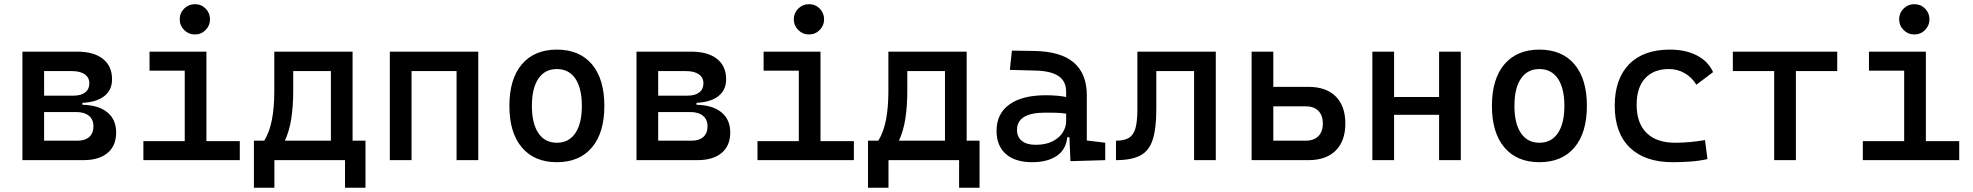

<svg xmlns="http://www.w3.org/2000/svg" viewBox="-20 -764 9415 916"><path d="M86.9 0V-517.6H347.7Q427.2 -517.6 470.9 -483.2Q514.6 -448.7 514.6 -385.7Q514.6 -334.5 477.5 -305.4Q440.4 -276.4 373 -273.4V-264.2Q449.7 -262.7 491.9 -228.3Q534.2 -193.8 534.2 -131.8Q534.2 -68.8 493.2 -34.4Q452.1 0 377.9 0ZM190.4 -92.8H349.6Q385.7 -92.8 405.8 -110.6Q425.8 -128.4 425.8 -161.1Q425.8 -193.8 404.1 -211.7Q382.3 -229.5 342.8 -229.5H190.4ZM190.4 -307.6H330.1Q366.2 -307.6 386.2 -323Q406.2 -338.4 406.2 -366.2Q406.2 -394 384.5 -409.4Q362.8 -424.8 323.2 -424.8H190.4Z M664.1 0V-90.8H861.3V-426.8H693.4V-517.6H964.8V-90.8H1124V0ZM909.7 -599.6Q879.9 -599.6 858.6 -620.8Q837.4 -642.1 837.4 -671.9Q837.4 -702.1 858.6 -723.1Q879.9 -744.1 909.7 -744.1Q939.9 -744.1 960.9 -723.1Q981.9 -702.1 981.9 -671.9Q981.9 -642.1 960.9 -620.8Q939.9 -599.6 909.7 -599.6Z M1191.4 131.8V-92.8H1240.7Q1266.1 -134.3 1277.3 -192.9Q1288.6 -251.5 1288.6 -329.1V-517.6H1662.1V-92.8H1723.6V131.8H1626V0H1289.1V131.8ZM1558.6 -92.8V-424.8H1378.9V-332.5Q1378.9 -257.3 1369.6 -197.8Q1360.4 -138.2 1338.9 -92.8Z M2158.2 0V-424.8H1943.4V0H1839.8V-517.6H2261.7V0Z M2636.7 9.8Q2529.3 9.8 2469.7 -60.5Q2410.2 -130.9 2410.2 -258.8Q2410.2 -387.2 2469.7 -457.3Q2529.3 -527.3 2636.7 -527.3Q2744.6 -527.3 2804 -457.3Q2863.3 -387.2 2863.3 -258.8Q2863.3 -130.9 2804 -60.5Q2744.6 9.8 2636.7 9.8ZM2636.7 -83Q2693.8 -83 2724.9 -128.9Q2755.9 -174.8 2755.9 -258.8Q2755.9 -343.3 2724.9 -388.9Q2693.8 -434.6 2636.7 -434.6Q2579.6 -434.6 2548.6 -388.9Q2517.6 -343.3 2517.6 -258.8Q2517.6 -174.8 2548.6 -128.9Q2579.6 -83 2636.7 -83Z M3016.6 0V-517.6H3277.3Q3356.9 -517.6 3400.6 -483.2Q3444.3 -448.7 3444.3 -385.7Q3444.3 -334.5 3407.2 -305.4Q3370.1 -276.4 3302.7 -273.4V-264.2Q3379.4 -262.7 3421.6 -228.3Q3463.9 -193.8 3463.9 -131.8Q3463.9 -68.8 3422.9 -34.4Q3381.8 0 3307.6 0ZM3120.1 -92.8H3279.3Q3315.4 -92.8 3335.4 -110.6Q3355.5 -128.4 3355.5 -161.1Q3355.5 -193.8 3333.7 -211.7Q3312 -229.5 3272.5 -229.5H3120.1ZM3120.1 -307.6H3259.8Q3295.9 -307.6 3315.9 -323Q3335.9 -338.4 3335.9 -366.2Q3335.9 -394 3314.2 -409.4Q3292.5 -424.8 3252.9 -424.8H3120.1Z M3593.8 0V-90.8H3791V-426.8H3623V-517.6H3894.5V-90.8H4053.7V0ZM3839.4 -599.6Q3809.6 -599.6 3788.3 -620.8Q3767.1 -642.1 3767.1 -671.9Q3767.1 -702.1 3788.3 -723.1Q3809.6 -744.1 3839.4 -744.1Q3869.6 -744.1 3890.6 -723.1Q3911.6 -702.1 3911.6 -671.9Q3911.6 -642.1 3890.6 -620.8Q3869.6 -599.6 3839.4 -599.6Z M4121.1 131.8V-92.8H4170.4Q4195.8 -134.3 4207 -192.9Q4218.3 -251.5 4218.3 -329.1V-517.6H4591.8V-92.8H4653.3V131.8H4555.7V0H4218.8V131.8ZM4488.3 -92.8V-424.8H4308.6V-332.5Q4308.6 -257.3 4299.3 -197.8Q4290 -138.2 4268.6 -92.8Z M5086.9 4.9 5082 -109.4H5071.8Q5065.9 -49.8 5021.2 -20Q4976.6 9.8 4904.3 9.8Q4823.2 9.8 4778.8 -29.3Q4734.4 -68.4 4734.4 -139.6Q4734.4 -221.7 4795.7 -265.6Q4856.9 -309.6 4968.8 -309.6Q5024.4 -309.6 5066.4 -301.3V-325.2Q5066.4 -377 5030 -401.1Q4993.7 -425.3 4921.9 -427.2L4797.9 -430.7L4807.6 -522.5L4912.1 -521Q5040.5 -519 5102.8 -465.6Q5165 -412.1 5165 -309.6V-93.8L5252.9 -83V0ZM5066.4 -221.7Q5041.5 -225.6 5016.8 -226.1Q4992.2 -226.6 4966.8 -226.6Q4832 -226.6 4832 -144.5Q4832 -110.4 4855.2 -91.8Q4878.4 -73.2 4920.9 -73.2Q4969.2 -73.2 5001.7 -89.8Q5034.2 -106.4 5050.3 -132.3Q5066.4 -158.2 5066.4 -185.5Z M5304.2 0V-92.8Q5343.3 -92.8 5365.5 -106.2Q5387.7 -119.6 5397 -151.9Q5406.2 -184.1 5406.2 -241.2V-517.6H5780.3V0H5676.8V-424.8H5496.6V-244.6Q5496.6 -150.4 5479.2 -97.2Q5461.9 -43.9 5419.9 -22Q5377.9 0 5304.2 0Z M5951.2 0V-517.6H6054.7V-349.6H6222.7Q6306.6 -349.6 6352.5 -304Q6398.4 -258.3 6398.4 -174.8Q6398.4 -91.3 6352.5 -45.7Q6306.6 0 6222.7 0ZM6054.7 -92.8H6209Q6248 -92.8 6269.5 -114.3Q6291 -135.7 6291 -174.8Q6291 -213.9 6269.5 -235.4Q6248 -256.8 6209 -256.8H6054.7Z M6845.7 0V-216.3H6630.9V0H6527.3V-517.6H6630.9V-301.3H6845.7V-517.6H6949.2V0Z M7324.2 9.8Q7216.8 9.8 7157.2 -60.5Q7097.7 -130.9 7097.7 -258.8Q7097.7 -387.2 7157.2 -457.3Q7216.8 -527.3 7324.2 -527.3Q7432.1 -527.3 7491.5 -457.3Q7550.8 -387.2 7550.8 -258.8Q7550.8 -130.9 7491.5 -60.5Q7432.1 9.8 7324.2 9.8ZM7324.2 -83Q7381.3 -83 7412.4 -128.9Q7443.4 -174.8 7443.4 -258.8Q7443.4 -343.3 7412.4 -388.9Q7381.3 -434.6 7324.2 -434.6Q7267.1 -434.6 7236.1 -388.9Q7205.1 -343.3 7205.1 -258.8Q7205.1 -174.8 7236.1 -128.9Q7267.1 -83 7324.2 -83Z M7960 9.8Q7827.6 9.8 7755.6 -59.8Q7683.6 -129.4 7683.6 -259.8Q7683.6 -386.7 7751.7 -457Q7819.8 -527.3 7946.3 -527.3Q8022 -527.3 8075.9 -499.3Q8129.9 -471.2 8152.8 -419.9L8073.2 -359.9Q8051.3 -395.5 8017.1 -415Q7982.9 -434.6 7942.4 -434.6Q7869.1 -434.6 7828.6 -390.4Q7788.1 -346.2 7788.1 -264.6Q7788.1 -176.3 7835.7 -129.6Q7883.3 -83 7971.7 -83Q8007.8 -83 8043.9 -86.4Q8080.1 -89.8 8114.3 -95.7L8126 -4.9Q8085.9 3.9 8043.2 6.8Q8000.5 9.8 7960 9.8Z M8444.3 0V-424.8H8247.1V-517.6H8745.1V-424.8H8547.9V0Z M8867.2 0V-90.8H9064.5V-426.8H8896.5V-517.6H9168V-90.8H9327.1V0ZM9112.8 -599.6Q9083 -599.6 9061.8 -620.8Q9040.5 -642.1 9040.5 -671.9Q9040.5 -702.1 9061.8 -723.1Q9083 -744.1 9112.8 -744.1Q9143.1 -744.1 9164.1 -723.1Q9185.1 -702.1 9185.1 -671.9Q9185.1 -642.1 9164.1 -620.8Q9143.1 -599.6 9112.8 -599.6Z"/></svg>

Font: Cascadia Mono PL
Style: Regular
Weight: 400
Monospace: yes
Designer: Aaron Bell
Foundry: Saja Typeworks
Version: Version 2404.023; ttfautohint (v1.8.4)